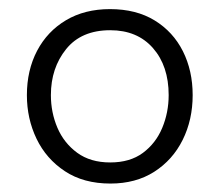

<svg xmlns="http://www.w3.org/2000/svg" viewBox="-20 -746 494 432"><path d="M228.5 -333Q168 -333 126 -360.8Q84 -388.5 62.2 -433.8Q40.5 -479 40.5 -532Q40.5 -588 63.5 -631.8Q86.5 -675.5 128.5 -700.5Q170.5 -725.5 227.5 -725.5Q286.5 -725.5 328 -700Q369.5 -674.5 391.5 -630.8Q413.5 -587 413.5 -532Q413.5 -476.5 391 -431.2Q368.5 -386 327 -359.5Q285.5 -333 228.5 -333ZM228 -380.5Q272.5 -380.5 301.5 -402Q330.5 -423.5 345 -458.2Q359.5 -493 359.5 -532Q359.5 -597.5 324.2 -637.8Q289 -678 228 -678Q163 -678 128.8 -635.5Q94.5 -593 94.5 -532Q94.5 -493 109.2 -458.5Q124 -424 153.8 -402.2Q183.5 -380.5 228 -380.5Z"/></svg>

Font: Heraclito Light
Style: Regular
Weight: 300
Designer: Kostas Bartsokas (font) & Cristiano Sobral (main changes)
Foundry: Kostas Bartsokas (font) & Cristiano Sobral (main changes)
Version: Version 1.00;July 8, 2020;FontCreator 13.0.0.2655 64-bit